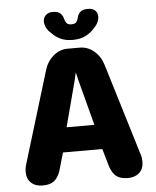

<svg xmlns="http://www.w3.org/2000/svg" viewBox="-56 -845 730 901"><g transform="rotate(-5 309.5 -394.5)"><path d="M108.1 9.5Q74.8 9.5 54.5 -9.2Q34.2 -27.8 34.2 -61.6Q34.2 -68.8 35.2 -76.5Q36.2 -84.1 38.6 -92.2L171.1 -527.6Q182.6 -567.8 212.7 -593.8Q242.8 -619.8 280.8 -619.8H337.8Q375.9 -619.8 406 -593.8Q436.1 -567.8 447.6 -527.6L580.1 -92.2Q582.6 -84.1 583.5 -76.5Q584.5 -68.8 584.5 -61.6Q584.5 -27.8 564.2 -9.1Q543.9 9.5 510.4 9.5Q469.5 9.5 449.7 -11Q429.9 -31.5 420.4 -72.8L402 -136.6H216.7L198.2 -72.8Q188.8 -31.5 168.9 -11Q149.1 9.5 108.1 9.5ZM243.9 -252.9H374.8L318.8 -465.9Q316.1 -477.3 313.8 -487.3Q311.6 -497.2 309.3 -505.6Q307.6 -497.2 305.1 -487.3Q302.7 -477.3 300 -465.9ZM392.3 -797.7Q413.9 -797.7 425.7 -786.6Q437.4 -775.5 437.4 -757.6Q437.4 -746.4 431.8 -732.9Q426.1 -719.3 412.7 -706Q397.2 -686.3 371.4 -672.6Q345.5 -658.8 308.1 -658.8Q274.3 -658.8 250.5 -670.5Q226.6 -682.2 211.2 -699.3Q194.5 -713.1 187.6 -728.3Q180.8 -743.5 180.8 -756.3Q180.8 -774.2 192.9 -786Q205.1 -797.7 225.3 -797.7Q251.8 -797.7 262.7 -786.3Q273.6 -775 276.5 -760.8Q278.8 -750.4 285.2 -741.4Q291.7 -732.3 309.1 -732.3Q326.6 -732.3 332.9 -741.4Q339.2 -750.4 341.2 -760.7Q343.7 -774.9 354.8 -786.3Q365.9 -797.7 392.3 -797.7Z"/></g></svg>

Font: Sono ExtraLight
Style: Regular
Weight: 200
Designer: Tyler Finck
Foundry: Tyler Finck
Version: Version 2.112